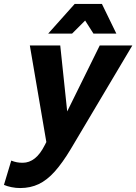

<svg xmlns="http://www.w3.org/2000/svg" viewBox="-99 -755 690 972"><path d="M-79 181 -42 58Q-27 64 -13.5 66.5Q0 69 16 69Q49 69 77 47Q105 25 128 -21L153 -70L144 13L52 -525H206L246 -145L221 -150L406 -525H571L259 0Q217 70 178 113.5Q139 157 97 177Q55 197 3 197Q-19 197 -41 192.5Q-63 188 -79 181ZM145 -585 279 -735H417L490 -585H374L332 -651L266 -585Z"/></svg>

Font: Radio Canada
Style: Italic
Weight: 400
Italic angle: -12°
Designer: Charles Daoud, Etienne Aubert Bonn, Alexandre Saumier Demers, Jacques Le Bailly
Foundry: Radio-Canada
Version: Version 2.104;gftools[0.9.28.dev5+ged2979d]